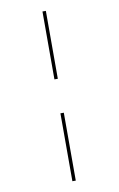

<svg xmlns="http://www.w3.org/2000/svg" viewBox="-106 -817 690 1114"><g transform="rotate(-10 238.5 -260.0)"><path d="M227 -360V-760H247V-360ZM227 240V-160H247V240Z"/></g></svg>

Font: Noto Serif Display Condensed
Style: Italic
Weight: 400
Width: 3
Italic angle: -12°
Designer: Monotype Design Team
Foundry: Monotype Imaging Inc.
Version: Version 2.009